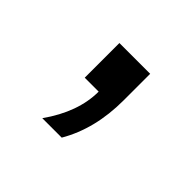

<svg xmlns="http://www.w3.org/2000/svg" viewBox="-71 -199 419 419"><g transform="rotate(45 139.0 10.5)"><path d="M93 -107H188V-25Q188 63 150 128H90Q136 63 136 0H93Z"/></g></svg>

Font: Libra Sans
Style: Regular
Weight: 400
Foundry: Context Ltd
Version: Version 1.002